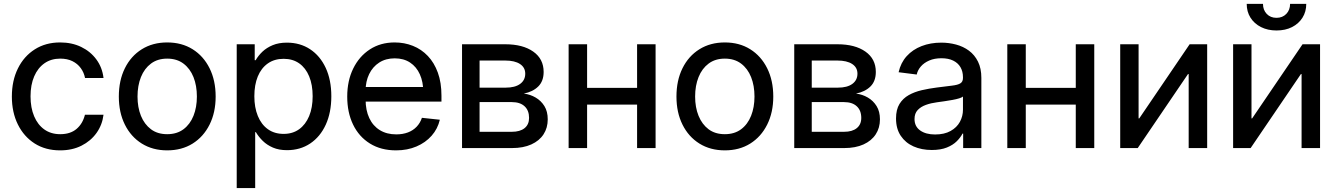

<svg xmlns="http://www.w3.org/2000/svg" viewBox="-20 -755 6817 979"><path d="M286.6 11.7Q211.9 11.7 156.7 -23.4Q101.6 -58.6 71 -120.6Q40.5 -182.6 40.5 -262.7Q40.5 -343.8 71.3 -406Q102.1 -468.3 157.5 -503.4Q212.9 -538.6 286.6 -538.6Q346.7 -538.6 394 -515.6Q441.4 -492.7 471.4 -451.9Q501.5 -411.1 507.8 -357.4H413.6Q408.2 -385.3 391.8 -407.7Q375.5 -430.2 349.4 -443.1Q323.2 -456.1 287.1 -456.1Q240.7 -456.1 206.8 -432.4Q172.9 -408.7 154.3 -365.5Q135.7 -322.3 135.7 -263.7Q135.7 -205.6 154.1 -162.1Q172.4 -118.7 206.3 -94.7Q240.2 -70.8 287.1 -70.8Q338.9 -70.8 370.4 -97.7Q401.9 -124.5 413.1 -169.9H507.8Q501.5 -118.2 472.2 -77.1Q442.9 -36.1 395.5 -12.2Q348.1 11.7 286.6 11.7Z M832.5 11.7Q758.8 11.7 703.1 -22.9Q647.5 -57.6 616.7 -119.6Q585.9 -181.6 585.9 -262.7Q585.9 -344.7 616.7 -407Q647.5 -469.2 703.1 -503.9Q758.8 -538.6 832.5 -538.6Q906.7 -538.6 962.2 -503.9Q1017.6 -469.2 1048.6 -407Q1079.6 -344.7 1079.6 -262.7Q1079.6 -181.6 1048.6 -119.6Q1017.6 -57.6 962.2 -22.9Q906.7 11.7 832.5 11.7ZM832.5 -70.8Q881.8 -70.8 915.5 -95.9Q949.2 -121.1 966.6 -164.6Q983.9 -208 983.9 -262.7Q983.9 -318.4 966.6 -361.8Q949.2 -405.3 915.5 -430.7Q881.8 -456.1 832.5 -456.1Q783.7 -456.1 750 -430.9Q716.3 -405.8 698.7 -362.1Q681.2 -318.4 681.2 -262.7Q681.2 -207.5 698.7 -164.3Q716.3 -121.1 749.8 -95.9Q783.2 -70.8 832.5 -70.8Z M1187 204.1V-529.3H1278.8V-448.2H1283.7Q1296.9 -471.2 1318.1 -491.5Q1339.4 -511.7 1370.4 -524.7Q1401.4 -537.6 1442.9 -537.6Q1510.3 -537.6 1561.3 -503.9Q1612.3 -470.2 1640.9 -408.7Q1669.4 -347.2 1669.4 -264.2Q1669.4 -181.2 1641.1 -119.4Q1612.8 -57.6 1561.8 -23.4Q1510.7 10.7 1443.4 10.7Q1402.3 10.7 1371.8 -2.4Q1341.3 -15.6 1320.1 -36.4Q1298.8 -57.1 1284.7 -81.1H1281.2V204.1ZM1426.3 -72.3Q1472.2 -72.3 1505.1 -95.9Q1538.1 -119.6 1556.2 -162.8Q1574.2 -206.1 1574.2 -264.2Q1574.2 -322.8 1556.4 -365.7Q1538.6 -408.7 1505.6 -431.9Q1472.7 -455.1 1426.3 -455.1Q1378.9 -455.1 1345.5 -431.4Q1312 -407.7 1294.4 -365Q1276.9 -322.3 1276.9 -264.2Q1276.9 -207 1294.7 -163.6Q1312.5 -120.1 1345.9 -96.2Q1379.4 -72.3 1426.3 -72.3Z M1999.5 11.7Q1922.4 11.7 1866.2 -23.2Q1810.1 -58.1 1780.3 -119.9Q1750.5 -181.6 1750.5 -262.2Q1750.5 -343.3 1781 -405.5Q1811.5 -467.8 1866 -503.2Q1920.4 -538.6 1992.2 -538.6Q2042 -538.6 2085.4 -521.2Q2128.9 -503.9 2161.6 -469.5Q2194.3 -435.1 2212.6 -384.5Q2231 -334 2231 -267.1V-236.8H1802.2V-311.5H2180.7L2138.2 -286.6Q2138.2 -337.4 2120.8 -376Q2103.5 -414.6 2071 -436Q2038.6 -457.5 1992.7 -457.5Q1946.8 -457.5 1913.6 -436Q1880.4 -414.6 1862.3 -377.2Q1844.2 -339.8 1844.2 -292.5V-247.1Q1844.2 -192.9 1863 -152.8Q1881.8 -112.8 1917 -91.3Q1952.1 -69.8 2000.5 -69.8Q2033.7 -69.8 2060.1 -79.8Q2086.4 -89.8 2104.5 -108.9Q2122.6 -127.9 2131.3 -154.3L2222.7 -144.5Q2211.9 -98.1 2180.9 -63Q2149.9 -27.8 2103.5 -8.1Q2057.1 11.7 1999.5 11.7Z M2335.9 0V-529.3H2556.2Q2646 -529.3 2699 -491.9Q2752 -454.6 2752 -388.2Q2752 -341.3 2724.6 -314.2Q2697.3 -287.1 2650.9 -277.8Q2683.1 -273.9 2710.9 -257.8Q2738.8 -241.7 2755.9 -214.1Q2772.9 -186.5 2772.9 -146.5Q2772.9 -103 2751.5 -70.1Q2730 -37.1 2689.2 -18.6Q2648.4 0 2590.3 0ZM2425.3 -83H2589.8Q2631.8 -83 2654.8 -101.6Q2677.7 -120.1 2677.7 -153.8Q2677.7 -191.9 2654.8 -213.1Q2631.8 -234.4 2589.8 -234.4H2425.3ZM2425.3 -308.1H2558.6Q2606 -308.1 2632.1 -327.1Q2658.2 -346.2 2658.2 -379.4Q2658.2 -411.1 2631.3 -428.7Q2604.5 -446.3 2556.2 -446.3H2425.3Z M3251 -307.1V-221.7H2950.2V-307.1ZM2973.6 -529.3V0H2879.4V-529.3ZM3322.8 -529.3V0H3228.5V-529.3Z M3675.8 11.7Q3602.1 11.7 3546.4 -22.9Q3490.7 -57.6 3460 -119.6Q3429.2 -181.6 3429.2 -262.7Q3429.2 -344.7 3460 -407Q3490.7 -469.2 3546.4 -503.9Q3602.1 -538.6 3675.8 -538.6Q3750 -538.6 3805.4 -503.9Q3860.8 -469.2 3891.8 -407Q3922.9 -344.7 3922.9 -262.7Q3922.9 -181.6 3891.8 -119.6Q3860.8 -57.6 3805.4 -22.9Q3750 11.7 3675.8 11.7ZM3675.8 -70.8Q3725.1 -70.8 3758.8 -95.9Q3792.5 -121.1 3809.8 -164.6Q3827.1 -208 3827.1 -262.7Q3827.1 -318.4 3809.8 -361.8Q3792.5 -405.3 3758.8 -430.7Q3725.1 -456.1 3675.8 -456.1Q3627 -456.1 3593.3 -430.9Q3559.6 -405.8 3542 -362.1Q3524.4 -318.4 3524.4 -262.7Q3524.4 -207.5 3542 -164.3Q3559.6 -121.1 3593 -95.9Q3626.5 -70.8 3675.8 -70.8Z M4029.8 0V-529.3H4250Q4339.8 -529.3 4392.8 -491.9Q4445.8 -454.6 4445.8 -388.2Q4445.8 -341.3 4418.5 -314.2Q4391.1 -287.1 4344.7 -277.8Q4377 -273.9 4404.8 -257.8Q4432.6 -241.7 4449.7 -214.1Q4466.8 -186.5 4466.8 -146.5Q4466.8 -103 4445.3 -70.1Q4423.8 -37.1 4383.1 -18.6Q4342.3 0 4284.2 0ZM4119.1 -83H4283.7Q4325.7 -83 4348.6 -101.6Q4371.6 -120.1 4371.6 -153.8Q4371.6 -191.9 4348.6 -213.1Q4325.7 -234.4 4283.7 -234.4H4119.1ZM4119.1 -308.1H4252.4Q4299.8 -308.1 4325.9 -327.1Q4352.1 -346.2 4352.1 -379.4Q4352.1 -411.1 4325.2 -428.7Q4298.3 -446.3 4250 -446.3H4119.1Z M4731 9.8Q4679.2 9.8 4637.9 -8.5Q4596.7 -26.9 4572.8 -62.7Q4548.8 -98.6 4548.8 -150.9Q4548.8 -196.3 4566.4 -224.9Q4584 -253.4 4613.5 -270Q4643.1 -286.6 4680.2 -295.2Q4717.3 -303.7 4755.9 -308.6Q4805.2 -314.9 4834.5 -318.4Q4863.8 -321.8 4877 -330.1Q4890.1 -338.4 4890.1 -357.4V-361.3Q4890.1 -390.6 4877.4 -412.4Q4864.7 -434.1 4840.3 -446Q4815.9 -458 4780.3 -458Q4744.6 -458 4718.3 -446.5Q4691.9 -435.1 4675.5 -416.3Q4659.2 -397.5 4654.3 -375L4562 -386.7Q4572.8 -435.1 4603.3 -468.8Q4633.8 -502.4 4679.2 -520Q4724.6 -537.6 4779.8 -537.6Q4818.4 -537.6 4855 -527.8Q4891.6 -518.1 4920.7 -496.6Q4949.7 -475.1 4966.8 -440.7Q4983.9 -406.2 4983.9 -357.9V0H4891.1V-73.7H4887.7Q4877.9 -54.2 4858.6 -34.9Q4839.4 -15.6 4808.1 -2.9Q4776.9 9.8 4731 9.8ZM4748 -69.3Q4795.4 -69.3 4827.1 -87.2Q4858.9 -105 4874.5 -133.8Q4890.1 -162.6 4890.1 -195.3V-262.7Q4884.8 -257.8 4870.4 -253.4Q4856 -249 4836.2 -245.4Q4816.4 -241.7 4795.7 -238.8Q4774.9 -235.8 4757.3 -233.4Q4727.1 -229.5 4701.2 -220.2Q4675.3 -210.9 4659.2 -193.8Q4643.1 -176.8 4643.1 -147.9Q4643.1 -110.4 4671.9 -89.8Q4700.7 -69.3 4748 -69.3Z M5487.8 -307.1V-221.7H5187V-307.1ZM5210.4 -529.3V0H5116.2V-529.3ZM5559.6 -529.3V0H5465.3V-529.3Z M6135.3 0H6041V-377.4H6037.6L5781.2 0H5691.9V-529.3H5785.6V-151.4H5789.1L6045.9 -529.3H6135.3Z M6710.9 0H6616.7V-377.4H6613.3L6356.9 0H6267.6V-529.3H6361.3V-151.4H6364.7L6621.6 -529.3H6710.9ZM6488.8 -599.6Q6444.3 -599.6 6409.9 -616.9Q6375.5 -634.3 6356.2 -664.8Q6336.9 -695.3 6336.9 -735.4H6419.9Q6419.9 -704.1 6439 -684.1Q6458 -664.1 6488.8 -664.1Q6519.5 -664.1 6538.8 -684.1Q6558.1 -704.1 6558.1 -735.4H6640.6Q6640.6 -695.3 6621.3 -664.8Q6602.1 -634.3 6568.1 -616.9Q6534.2 -599.6 6488.8 -599.6Z"/></svg>

Font: Inter Cardless Tabular
Style: Regular
Weight: 400
Designer: Rasmus Andersson
Foundry: rsms
Version: Version 4.000;git-4fc901f